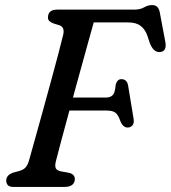

<svg xmlns="http://www.w3.org/2000/svg" viewBox="-20 -738 674 758"><path d="M169.5 -671.5Q171 -700 205.5 -700H510.5Q533.5 -700 549 -709Q564.5 -718 581 -718Q606 -718 611 -688L633 -571Q639 -535.5 612 -532.5Q585.5 -530 570.5 -570.5L562.5 -595Q554 -621 536 -635.2Q518 -649.5 486.5 -649.5H350Q342 -621 328.8 -573.5Q315.5 -526 299.8 -468.5Q284 -411 268 -353H399Q415.5 -353 425 -362.5Q434.5 -372 436.5 -403Q442.5 -425.5 459 -425.5Q482 -425.5 486 -399L507.5 -268.5Q510 -251.5 502.8 -243Q495.5 -234.5 484 -234.5Q465 -234.5 455 -260.5Q446.5 -285 435.5 -293.2Q424.5 -301.5 401.5 -301.5H254Q236 -235 221.5 -181.2Q207 -127.5 201 -103Q196 -84 200 -74.2Q204 -64.5 223 -61L248.5 -56.5Q275.5 -51.5 275.5 -31Q275.5 -17.5 265.8 -8.8Q256 0 234.5 0H34Q17 0 10.8 -7.2Q4.5 -14.5 4.5 -26.5Q5.5 -48.5 35.5 -57.5L56 -63Q71 -67 79.8 -75.8Q88.5 -84.5 94 -102.5Q103 -134.5 117.5 -186.5Q132 -238.5 148.8 -299.2Q165.5 -360 181.8 -419.5Q198 -479 210.8 -527.2Q223.5 -575.5 229.5 -601Q236.5 -631 214 -638.5L192.5 -645Q180.5 -649.5 174.5 -655.2Q168.5 -661 169.5 -671.5Z"/></svg>

Font: Fraunces 72pt SuperSoft
Style: Italic
Weight: 400
Italic angle: -16°
Version: Version 1.000;[b76b70a41]